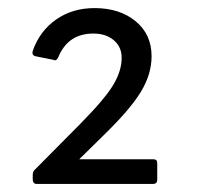

<svg xmlns="http://www.w3.org/2000/svg" viewBox="-20 -781 540 475"><path d="M61 -337V-348Q61 -356 65 -360L180 -476Q240 -537 260.5 -571.5Q281 -606 281 -638Q281 -665 261.5 -681.5Q242 -698 211 -698Q148 -698 124 -639Q119 -629 112 -633L67 -642Q58 -645 61 -655Q78 -704 118.5 -732.5Q159 -761 214 -761Q276 -761 315.5 -728.5Q355 -696 355 -642Q355 -597 328 -553Q301 -509 235 -445L176 -387H359Q369 -387 369 -378V-337Q369 -326 359 -326H70Q66 -326 63.5 -329Q61 -332 61 -337Z"/></svg>

Font: LINE Seed JP_TTF Regular
Style: Regular
Weight: 400
Designer: LINE & Fontrix & Fontworks
Version: Version 1.002